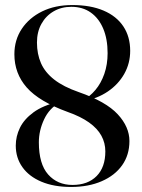

<svg xmlns="http://www.w3.org/2000/svg" viewBox="-20 -730 562 761"><path d="M262 11Q193.5 11 144.2 -9.8Q95 -30.5 68.8 -67.5Q42.5 -104.5 42.5 -153Q42.5 -189.5 59 -223.5Q75.5 -257.5 112.8 -284.8Q150 -312 213 -327L215.5 -322.5Q175.5 -301 154.8 -256.8Q134 -212.5 134 -166Q134 -80 170.8 -38.5Q207.5 3 267.5 3Q328 3 362.8 -32Q397.5 -67 397.5 -130Q397.5 -163.5 381.8 -192.2Q366 -221 333 -244.5Q300 -268 249 -286Q135 -327.5 86 -383.2Q37 -439 37 -515Q37 -571.5 66.2 -615.5Q95.5 -659.5 147 -684.8Q198.5 -710 266.5 -710Q339 -710 390.5 -688Q442 -666 469 -625.2Q496 -584.5 496 -528.5Q496 -479 472.5 -437.2Q449 -395.5 407.2 -367.2Q365.5 -339 310.5 -329L309 -333.5Q336 -347 358.2 -373.5Q380.5 -400 393.5 -437.2Q406.5 -474.5 406.5 -519.5Q406.5 -575.5 389 -616.8Q371.5 -658 339.5 -680.5Q307.5 -703 263 -703Q223.5 -703 192.8 -685.2Q162 -667.5 144.2 -635.5Q126.5 -603.5 126.5 -561.5Q126.5 -516 142.5 -479.5Q158.5 -443 195 -414.5Q231.5 -386 292 -365Q400 -327.5 446.5 -277.2Q493 -227 493 -171Q493 -116 464.2 -75.2Q435.5 -34.5 383.2 -11.8Q331 11 262 11Z"/></svg>

Font: Fraunces 96pt
Style: Regular
Weight: 400
Version: Version 1.000;[b76b70a41]